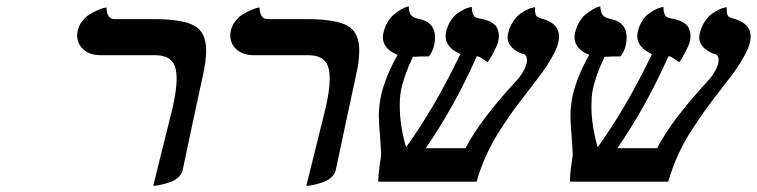

<svg xmlns="http://www.w3.org/2000/svg" viewBox="-20 -580 2417 613"><path d="M469.2 13.2 530.8 -234.9Q543.9 -292 543.9 -329.1Q543.9 -369.6 527.3 -386.7Q510.7 -403.8 473.1 -403.8H301.8Q262.2 -403.8 241.7 -426.8Q221.2 -449.7 228 -481.9Q231.9 -499 242.9 -512.9Q253.9 -526.9 266.6 -534.4Q279.3 -542 291.5 -547.4Q303.7 -552.7 311.5 -554.7L319.8 -556.2Q321.3 -519 345.2 -519H467.8Q562.5 -519 600.3 -498Q638.2 -477.1 638.2 -418.9Q638.2 -384.8 627.9 -339.8Q616.7 -289.6 595.2 -188Q573.7 -86.4 563 -36.1Q560.1 -23.9 549.6 -14.2Q539.1 -4.4 525.6 0.5Q512.2 5.4 499.5 8.5Q486.8 11.7 478 12.7Z M958 13.2 1019.5 -234.9Q1032.7 -292 1032.7 -329.1Q1032.7 -369.6 1016.1 -386.7Q999.5 -403.8 961.9 -403.8H790.5Q751 -403.8 730.5 -426.8Q710 -449.7 716.8 -481.9Q720.7 -499 731.7 -512.9Q742.7 -526.9 755.4 -534.4Q768.1 -542 780.3 -547.4Q792.5 -552.7 800.3 -554.7L808.6 -556.2Q810.1 -519 834 -519H956.5Q1051.3 -519 1089.1 -498Q1127 -477.1 1127 -418.9Q1127 -384.8 1116.7 -339.8Q1105.5 -289.6 1084 -188Q1062.5 -86.4 1051.8 -36.1Q1048.8 -23.9 1038.3 -14.2Q1027.8 -4.4 1014.4 0.5Q1001 5.4 988.3 8.5Q975.6 11.7 966.8 12.7Z M1762.7 -445.8Q1758.8 -426.3 1742.7 -397.9Q1726.6 -369.6 1710.9 -348.4Q1695.3 -327.1 1666.5 -290Q1637.7 -252.9 1620.4 -229.2Q1603 -205.6 1577.4 -166Q1551.8 -126.5 1533 -85.2Q1514.2 -43.9 1501.5 0H1187.5Q1187.5 -16.6 1192.4 -54.2Q1196.8 -81.5 1196.8 -88.9Q1196.3 -99.6 1195.1 -117.9Q1193.8 -136.2 1193.4 -143.1Q1189.5 -189 1189.5 -210.9Q1189.5 -241.2 1196.8 -275.9Q1211.4 -337.9 1249.5 -404.8Q1223.6 -414.6 1211.4 -432.4Q1199.2 -450.2 1203.6 -472.2Q1207.5 -492.2 1217.3 -508.8Q1227.1 -525.4 1238.3 -534.4Q1249.5 -543.5 1260 -549.6Q1270.5 -555.7 1277.3 -557.6L1284.7 -560.1Q1286.1 -538.6 1293.5 -530.5Q1300.8 -522.5 1322.8 -518.1Q1378.9 -504.9 1366.7 -438Q1362.3 -417 1349.6 -399.9Q1316.4 -399.9 1307.6 -398.9H1298.3Q1269 -336.9 1259.8 -289.1Q1256.3 -269.5 1256.3 -241.2Q1256.3 -179.7 1276.4 -109.9Q1367.7 -236.3 1449.7 -407.2Q1395 -431.6 1404.3 -478Q1408.7 -498 1418.7 -513.4Q1428.7 -528.8 1439.9 -536.9Q1451.2 -544.9 1461.7 -550Q1472.2 -555.2 1479.5 -556.6L1486.3 -558.1Q1486.3 -544.4 1489.5 -536.4Q1492.7 -528.3 1495.8 -526.4Q1499 -524.4 1504.4 -522.9Q1505.4 -522.5 1510 -521.5Q1514.6 -520.5 1515.6 -520H1517.6Q1524.4 -518.6 1528.3 -517.3Q1532.2 -516.1 1538.8 -513.7Q1545.4 -511.2 1549.3 -508.5Q1553.2 -505.9 1558.3 -502Q1563.5 -498 1566.2 -492.7Q1568.8 -487.3 1570.8 -480.7Q1572.8 -474.1 1572.8 -465.1Q1572.8 -456.1 1570.3 -445.8Q1567.9 -436.5 1557.1 -415.3Q1546.4 -394 1536.6 -380.9Q1512.2 -399.9 1502.4 -400.9Q1432.1 -241.7 1339.4 -106.9H1466.3Q1511.2 -194.8 1626.5 -319.8Q1653.3 -348.1 1661.6 -378.9Q1666 -402.8 1650.4 -408.2H1646.5Q1594.2 -429.7 1601.6 -471.2Q1606.4 -493.2 1617.4 -510Q1628.4 -526.9 1640.1 -535.4Q1651.9 -543.9 1663.1 -549.3Q1674.3 -554.7 1681.6 -555.7L1688.5 -557.1Q1687.5 -543.9 1689.5 -536.6Q1691.4 -529.3 1694.3 -527.1Q1697.3 -524.9 1702.6 -522.9Q1703.6 -522.5 1707 -521.5Q1710.4 -520.5 1711.4 -520H1712.4Q1775.4 -501.5 1762.7 -445.8Z M2374.5 -445.8Q2370.6 -426.3 2354.5 -397.9Q2338.4 -369.6 2322.8 -348.4Q2307.1 -327.1 2278.3 -290Q2249.5 -252.9 2232.2 -229.2Q2214.8 -205.6 2189.2 -166Q2163.6 -126.5 2144.8 -85.2Q2126 -43.9 2113.3 0H1799.3Q1799.3 -16.6 1804.2 -54.2Q1808.6 -81.5 1808.6 -88.9Q1808.1 -99.6 1806.9 -117.9Q1805.7 -136.2 1805.2 -143.1Q1801.3 -189 1801.3 -210.9Q1801.3 -241.2 1808.6 -275.9Q1823.2 -337.9 1861.3 -404.8Q1835.4 -414.6 1823.2 -432.4Q1811 -450.2 1815.4 -472.2Q1819.3 -492.2 1829.1 -508.8Q1838.9 -525.4 1850.1 -534.4Q1861.3 -543.5 1871.8 -549.6Q1882.3 -555.7 1889.2 -557.6L1896.5 -560.1Q1897.9 -538.6 1905.3 -530.5Q1912.6 -522.5 1934.6 -518.1Q1990.7 -504.9 1978.5 -438Q1974.1 -417 1961.4 -399.9Q1928.2 -399.9 1919.4 -398.9H1910.2Q1880.9 -336.9 1871.6 -289.1Q1868.2 -269.5 1868.2 -241.2Q1868.2 -179.7 1888.2 -109.9Q1979.5 -236.3 2061.5 -407.2Q2006.8 -431.6 2016.1 -478Q2020.5 -498 2030.5 -513.4Q2040.5 -528.8 2051.8 -536.9Q2063 -544.9 2073.5 -550Q2084 -555.2 2091.3 -556.6L2098.1 -558.1Q2098.1 -544.4 2101.3 -536.4Q2104.5 -528.3 2107.7 -526.4Q2110.8 -524.4 2116.2 -522.9Q2117.2 -522.5 2121.8 -521.5Q2126.5 -520.5 2127.4 -520H2129.4Q2136.2 -518.6 2140.1 -517.3Q2144 -516.1 2150.6 -513.7Q2157.2 -511.2 2161.1 -508.5Q2165 -505.9 2170.2 -502Q2175.3 -498 2178 -492.7Q2180.7 -487.3 2182.6 -480.7Q2184.6 -474.1 2184.6 -465.1Q2184.6 -456.1 2182.1 -445.8Q2179.7 -436.5 2168.9 -415.3Q2158.2 -394 2148.4 -380.9Q2124 -399.9 2114.3 -400.9Q2043.9 -241.7 1951.2 -106.9H2078.1Q2123 -194.8 2238.3 -319.8Q2265.1 -348.1 2273.4 -378.9Q2277.8 -402.8 2262.2 -408.2H2258.3Q2206.1 -429.7 2213.4 -471.2Q2218.3 -493.2 2229.2 -510Q2240.2 -526.9 2252 -535.4Q2263.7 -543.9 2274.9 -549.3Q2286.1 -554.7 2293.5 -555.7L2300.3 -557.1Q2299.3 -543.9 2301.3 -536.6Q2303.2 -529.3 2306.2 -527.1Q2309.1 -524.9 2314.5 -522.9Q2315.4 -522.5 2318.8 -521.5Q2322.3 -520.5 2323.2 -520H2324.2Q2387.2 -501.5 2374.5 -445.8Z"/></svg>

Font: Linear Smooth
Style: Bold Italic
Weight: 700
Designer: Philipp H. Poll, Flanker
Foundry: Philipp H. Poll, reworked by Flanker
Version: Version 1.061 | FøM Fix